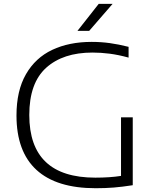

<svg xmlns="http://www.w3.org/2000/svg" viewBox="-20 -965 801 990"><path d="M664.5 -360V-10Q610 -1.5 566.8 2Q523.5 5.5 473.5 5.5Q271 5.5 168 -89Q65 -183.5 65 -369.5Q65 -497.5 113.8 -582.2Q162.5 -667 249.5 -708Q336.5 -749 452.5 -749Q500 -749 545.8 -742.8Q591.5 -736.5 643 -723.5V-668Q590 -682.5 545.2 -688.2Q500.5 -694 457 -694Q305 -694 218 -615.5Q131 -537 131 -372Q131 -49 471.5 -49Q547 -49 604 -58V-360ZM379.5 -806 489 -945H560.5L440 -806Z"/></svg>

Font: Encode Sans Expanded Light
Style: Regular
Weight: 300
Width: 7
Designer: Multiple Designers
Foundry: Impallari Type
Version: Version 2.000